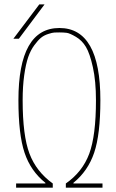

<svg xmlns="http://www.w3.org/2000/svg" viewBox="-20 -870 540 890"><path d="M445.3 -405.3Q445.3 -247.1 416.5 -162.1Q387.7 -77.1 320.3 -22.5V-19.5H455.1V0H285.2V-19.5Q362.3 -73.2 393.6 -157.2Q424.8 -241.2 424.8 -405.3Q424.8 -494.1 410.6 -558.1Q396.5 -622.1 378.4 -652.3Q360.4 -682.6 332 -699.2Q303.7 -715.8 289.6 -717.8Q275.4 -719.7 254.9 -719.7Q241.2 -719.7 231.9 -719.2Q222.7 -718.8 203.1 -712.4Q183.6 -706.1 169.9 -694.8Q156.2 -683.6 139.2 -660.6Q122.1 -637.7 110.8 -605.5Q99.6 -573.2 92.3 -521.5Q85 -469.7 85 -405.3Q85 -241.2 116.7 -157.7Q148.4 -74.2 224.6 -19.5V0H54.7V-19.5H190.4V-22.5Q122.1 -77.1 93.8 -162.1Q65.4 -247.1 65.4 -405.3Q65.4 -740.2 255.4 -740.2Q445.3 -740.2 445.3 -405.3ZM42 -690.4 162.1 -849.6H186.5L67.4 -690.4Z"/></svg>

Font: Mgen+ 1mn thin
Style: Regular
Weight: 100
Designer: [Source Han Sans]
Ryoko NISHIZUKA  (kana & ideographs); Paul D. Hunt (Latin, Greek & Cyrillic); Wenlong ZHANG  (bopomofo
Version: Version 1.059.20150602